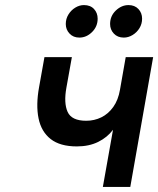

<svg xmlns="http://www.w3.org/2000/svg" viewBox="-20 -736 623 756"><path d="M385 0 425 -225Q402.5 -195 366.5 -177.2Q330.5 -159.5 282.5 -159.5Q216.5 -159.5 179.5 -188.5Q142.5 -217.5 131.8 -270Q121 -322.5 134 -393.5L155 -511H263L241.5 -391Q230.5 -330.5 246.2 -295.5Q262 -260.5 319.5 -260.5Q351.5 -260.5 379 -274Q406.5 -287.5 426 -314.8Q445.5 -342 452.5 -383L475 -511H583L493 0ZM467.5 -588Q443 -588 428.2 -603.8Q413.5 -619.5 413.5 -641.5Q413.5 -673 436 -694.5Q458.5 -716 486 -716Q510.5 -716 525 -700.5Q539.5 -685 539.5 -662.5Q539.5 -642 529.2 -625.2Q519 -608.5 502.2 -598.2Q485.5 -588 467.5 -588ZM292.5 -588Q268.5 -588 253.8 -603.8Q239 -619.5 239 -641.5Q239 -662 249.5 -679Q260 -696 276.5 -706Q293 -716 310.5 -716Q336 -716 350.2 -700.5Q364.5 -685 364.5 -662.5Q364.5 -631.5 342.5 -609.8Q320.5 -588 292.5 -588Z"/></svg>

Font: Overpass SemiBold
Style: Italic
Weight: 600
Italic angle: -10°
Designer: Delve Withrington, Dave Bailey, Thomas Jockin
Foundry: Delve Fonts LLC
Version: Version 4.000